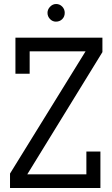

<svg xmlns="http://www.w3.org/2000/svg" viewBox="-20 -938 561 958"><path d="M491 -678 116 -68H411V-182H481V0H30V-72L407 -682H128V-570H57V-750H491ZM303 -874Q303 -855 290.5 -842.5Q278 -830 259 -830Q242 -830 229.5 -843Q217 -856 217 -874Q217 -891 230 -904.5Q243 -918 260 -918Q278 -918 290.5 -905Q303 -892 303 -874Z"/></svg>

Font: Kelly Slab
Style: Regular
Weight: 400
Designer: Denis Masharov
Foundry: Denis Masharov
Version: Version 1.001